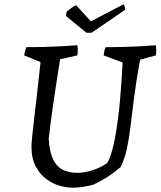

<svg xmlns="http://www.w3.org/2000/svg" viewBox="-20 -859 745 891"><path d="M315 12Q291 12 259 3.5Q227 -5 197 -26.5Q167 -48 146.5 -85.5Q126 -123 126 -180Q126 -190 129.5 -226.5Q133 -263 139 -313.5Q145 -364 151 -416Q157 -468 161.5 -510Q166 -552 168 -571L92 -602Q94 -612 96 -621Q98 -630 102 -640Q142 -640 181 -641Q220 -642 259.5 -644Q299 -646 339 -649Q341 -637 341 -625.5Q341 -614 339 -602L259 -584Q256 -566 251 -534Q246 -502 240 -462.5Q234 -423 227.5 -379.5Q221 -336 215.5 -293.5Q210 -251 206 -215Q209 -163 223 -127.5Q237 -92 265.5 -74.5Q294 -57 339 -57Q374 -57 412.5 -70Q451 -83 478 -103Q490 -125 499 -156Q508 -187 515 -225.5Q522 -264 527.5 -307Q533 -350 537 -394.5Q541 -439 544 -483.5Q547 -528 549 -569L461 -602Q462 -612 464 -621Q466 -630 470 -640Q509 -640 548 -641Q587 -642 626 -644Q665 -646 704 -649Q705 -637 705 -625.5Q705 -614 703 -602L630 -582Q611 -477 601.5 -400.5Q592 -324 585 -267.5Q578 -211 568.5 -167.5Q559 -124 540 -84Q515 -62 483.5 -41Q452 -20 411 -1Q386 5 362.5 8.5Q339 12 315 12ZM381 -707 286 -785 289 -804Q298 -813 312 -822.5Q326 -832 333 -835L402 -760L553 -839Q556 -839 558.5 -828.5Q561 -818 560 -813L405 -707Z"/></svg>

Font: Labrada
Style: Italic
Weight: 400
Italic angle: -7°
Designer: Mercedes Jáuregui
Foundry: Omnibus-Type Team
Version: Version 1.000